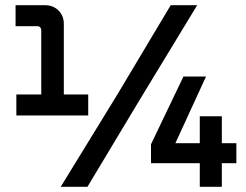

<svg xmlns="http://www.w3.org/2000/svg" viewBox="-20 -720 950 740"><path d="M139 -307V-603Q139 -610 135 -614.5Q131 -619 124 -619H40V-700H153Q185 -700 205.5 -679.5Q226 -659 226 -628V-307ZM43 -275V-356H320V-275ZM214 0 430 -352 638 -700H740L514 -328L317 0ZM562 -91V-164L687 -425H774L644 -142L624 -168H891V-91ZM750 0V-272H835V0Z"/></svg>

Font: SUSE SemiBold
Style: Regular
Weight: 600
Designer: Rene Bieder
Foundry: SUSE
Version: Version 1.000